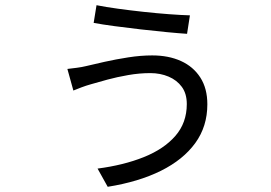

<svg xmlns="http://www.w3.org/2000/svg" viewBox="-20 -657 1040 738"><path d="M698 -257Q698 -297 679 -323Q660 -349 628 -362.5Q596 -376 558 -376Q516 -376 473 -368.5Q430 -361 393 -351Q356 -341 329 -333Q311 -328 292.5 -321Q274 -314 262 -309L239 -392Q256 -394 275.5 -396.5Q295 -399 311 -403Q340 -410 382.5 -419.5Q425 -429 473 -436.5Q521 -444 565 -444Q628 -444 675.5 -422.5Q723 -401 750 -359Q777 -317 777 -256Q777 -171 730.5 -107Q684 -43 598.5 -0.5Q513 42 394 61L355 -9Q455 -22 532.5 -53Q610 -84 654 -134.5Q698 -185 698 -257ZM351 -637Q386 -630 433.5 -623.5Q481 -617 531.5 -611.5Q582 -606 629 -602.5Q676 -599 710 -598L699 -527Q668 -529 621 -533.5Q574 -538 521.5 -544Q469 -550 420.5 -556.5Q372 -563 340 -569Z"/></svg>

Font: Noto Sans HK
Style: Regular
Weight: 400
Designer: Ryoko NISHIZUKA 西塚涼子 (kana, bopomofo & ideographs); Paul D. Hunt (Latin, Greek & Cyrillic); Sandoll Communications 산돌커뮤니
Foundry: Adobe
Version: Version 2.004-H2;hotconv 1.0.118;makeotfexe 2.5.65603